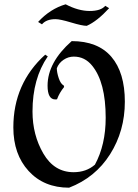

<svg xmlns="http://www.w3.org/2000/svg" viewBox="-20 -857 642 892"><path d="M285 -837Q344 -806 396.5 -806Q449 -806 469 -830L487 -819Q431 -758 383 -737Q362 -737 310.5 -752.5Q259 -768 238 -768Q195 -768 175 -744L157 -755Q213 -816 285 -837ZM301 15Q184 15 113 -62.5Q42 -140 42 -265Q42 -469 190 -603L202 -595Q131 -492 131 -339Q131 -230 181.5 -143.5Q232 -57 322 -57Q381 -57 421 -92Q471 -184 471 -310Q471 -475 408 -552Q374 -594 323 -594Q297 -594 275 -579Q253 -564 244 -540Q244 -520 253 -493.5Q262 -467 276 -460L278 -453Q256 -426 245 -396Q243 -395 237 -395Q201 -395 201 -459Q201 -567 313 -666Q435 -666 497.5 -593Q560 -520 560 -384.5Q560 -249 491.5 -140.5Q423 -32 301 15Z"/></svg>

Font: Almendra SC
Style: Regular
Weight: 400
Designer: Ana Sanfelippo
Foundry: Ana Sanfelippo
Version: Version 1.003